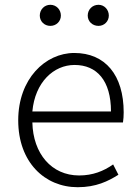

<svg xmlns="http://www.w3.org/2000/svg" viewBox="-20 -768 578 801"><path d="M304 13C381 13 431 -12 474 -39L452 -82C412 -54 367 -36 310 -36C195 -36 118 -127 115 -257H493C495 -270 496 -284 496 -299C496 -455 419 -547 290 -547C169 -547 56 -439 56 -266C56 -91 167 13 304 13ZM115 -303C126 -425 204 -497 291 -497C384 -497 443 -432 443 -303ZM190 -660C215 -660 234 -679 234 -703C234 -728 215 -748 190 -748C165 -748 146 -728 146 -703C146 -679 165 -660 190 -660ZM391 -660C415 -660 434 -679 434 -703C434 -728 415 -748 391 -748C365 -748 346 -728 346 -703C346 -679 365 -660 391 -660Z"/></svg>

Font: Noto Sans JP Light
Style: Regular
Weight: 300
Designer: Ryoko NISHIZUKA (kana & ideographs); Paul D. Hunt (Latin, Greek & Cyrillic); Wenlong ZHANG (bopomofo); Sandoll Communica
Foundry: Adobe Systems Incorporated
Version: Version 1.004;PS 1.004;hotconv 1.0.82;makeotf.lib2.5.63406